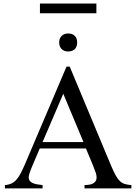

<svg xmlns="http://www.w3.org/2000/svg" viewBox="-20 -1048 759 1068"><path d="M450.2 0V-18.6Q484.9 -19 499.5 -28.6Q514.2 -38.1 516.6 -53.2Q519 -68.4 512.5 -87.6Q505.9 -106.9 497.6 -127L458 -222.2H201.2L156.2 -116.7Q147 -94.2 142.1 -77.1Q137.2 -60.1 142.3 -47.9Q147.5 -35.6 164.8 -28.6Q182.1 -21.5 216.8 -18.6V0H7.3V-18.6Q28.3 -20 43.9 -27.6Q59.6 -35.2 72 -49.3Q84.5 -63.5 95.2 -84.2Q106 -105 117.7 -131.8L350.1 -677.7H367.7L597.7 -127Q612.3 -92.3 624 -71.5Q635.7 -50.8 648.2 -39.6Q660.6 -28.3 675.5 -24.2Q690.4 -20 710.9 -18.6V0ZM332 -526.4 216.8 -257.8H444.3ZM409.2 -812Q409.2 -788.1 396 -774.9Q382.8 -761.7 358.9 -761.7Q336.4 -761.7 322.8 -775.4Q309.1 -789.1 309.1 -812Q309.1 -834.5 322.8 -848.1Q336.4 -861.8 358.9 -861.8Q382.8 -861.8 396 -848.6Q409.2 -835.4 409.2 -812ZM202.1 -974.1V-1028.3H516.1V-974.1Z"/></svg>

Font: Doulos SIL Phon
Style: Regular
Weight: 400
Designer: Walt Agee, Victor Gaultney, Peter Martin, Debbi Hosken, Becca Hirsbrunner
Foundry: SIL International
Version: Version 5.000